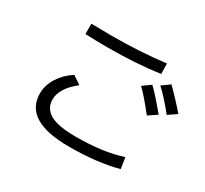

<svg xmlns="http://www.w3.org/2000/svg" viewBox="-141 -903 1177 1104"><g transform="rotate(30 447.0 -351.0)"><path d="M427 -3Q129 -3 129 -185Q129 -240 161 -290.5Q193 -341 247 -376L302 -339Q209 -266 209 -191Q209 -133 260.5 -102.5Q312 -72 432 -72Q524 -72 597.5 -82Q671 -92 738 -113L749 -40Q613 -3 427 -3ZM334 -608Q260 -608 185 -611V-680L317 -678Q509 -678 676 -699L677 -630Q520 -608 334 -608ZM706 -570 758 -608Q779 -588 816 -548.5Q853 -509 878 -480L822 -442Q800 -471 765 -510Q730 -549 706 -570ZM611 -513 664 -551Q685 -532 721.5 -490.5Q758 -449 782 -420L725 -382Q649 -478 611 -513Z"/></g></svg>

Font: Kakao Big Sans
Style: Regular
Weight: 400
Designer: Park Young-rak; Lee Sang-min; Kim Jung-jin; Min Bon; Park Min-gyu;
Foundry: Kakao Corporation
Version: Version 2.003